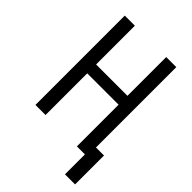

<svg xmlns="http://www.w3.org/2000/svg" viewBox="-258 -844 1117 1117"><g transform="rotate(45 300.0 -285.5)"><path d="M578 164H495V0H429V-343H171V0H88V-735H171V-416H429V-735H512V-74H578Z"/></g></svg>

Font: Bmono
Style: Regular
Weight: 400
Monospace: yes
Designer: Belleve Invis
Foundry: Belleve Invis
Version: Version 11.2.2; ttfautohint (v1.8.2)